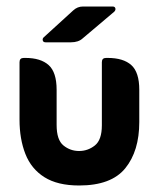

<svg xmlns="http://www.w3.org/2000/svg" viewBox="-20 -560 487 590"><path d="M120 -430Q113 -430 111.5 -435.5Q110 -441 114 -445L205 -528Q218 -540 235 -540H326Q333 -540 334.5 -534.5Q336 -529 331 -524L234 -442Q221 -430 198 -430ZM223 10Q157 10 116.5 -15.5Q76 -41 58 -87Q40 -133 40 -192V-369Q40 -382 53 -382H58Q105 -382 129.5 -360Q154 -338 154 -284V-176Q154 -130 175 -113Q196 -96 223 -96Q250 -96 271.5 -113Q293 -130 293 -175V-369Q293 -382 306 -382H311Q359 -382 383.5 -360Q408 -338 408 -284V-185Q408 -96 365 -43Q322 10 223 10Z"/></svg>

Font: Zain ExtraBold
Style: Regular
Weight: 800
Designer: Zain,Boutros
Foundry: Mobile Telecommunications Company (Zain), 2024
Version: Version 1.50; ttfautohint (v1.8.4)